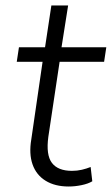

<svg xmlns="http://www.w3.org/2000/svg" viewBox="-20 -671 407 699"><path d="M230 8Q180 8 146 -13Q112 -34 98.5 -72.5Q85 -111 94 -164L135 -446H41L49 -499H144L167 -651H228L204 -499H367L359 -446H197L156 -173Q147 -107 169 -78Q191 -49 242 -49Q261 -49 278 -53Q295 -57 310 -63L316 -11Q301 -2 277 3Q253 8 230 8Z"/></svg>

Font: Nunitoga
Style: Light Italic
Weight: 300
Italic angle: -9°
Designer: Vernon Adams
Foundry: Vernon Adams
Version: Version 1.0